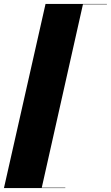

<svg xmlns="http://www.w3.org/2000/svg" viewBox="-30 -800 560 970"><path d="M200 -780 -10 150H300V148H181L389 -778H510V-780Z"/></svg>

Font: Bodoni* 96pt Fatface
Style: Italic
Weight: 900
Italic angle: -13°
Version: Version 2.3